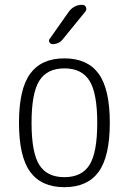

<svg xmlns="http://www.w3.org/2000/svg" viewBox="-20 -775 540 805"><path d="M355.5 -436Q323.2 -488.3 250 -488.3Q176.8 -488.3 144.5 -436Q112.3 -383.8 112.3 -259.8Q112.3 -135.7 144.5 -84Q176.8 -32.2 250 -32.2Q323.2 -32.2 355.5 -84Q387.7 -135.7 387.7 -259.8Q387.7 -383.8 355.5 -436ZM393.6 -54.7Q346.7 9.8 250 9.8Q153.3 9.8 106.4 -54.7Q59.6 -119.1 59.6 -260.3Q59.6 -401.4 106.4 -465.8Q153.3 -530.3 250 -530.3Q346.7 -530.3 393.6 -465.8Q440.4 -401.4 440.4 -260.3Q440.4 -119.1 393.6 -54.7ZM267.6 -724.6Q289.1 -754.9 325.2 -754.9Q335.9 -754.9 340.3 -745.1Q344.7 -735.4 337.9 -726.6L243.2 -610.4Q228.5 -590.8 200.2 -589.8Q192.4 -589.8 187.5 -597.7Q182.6 -605.5 188.5 -612.3Z"/></svg>

Font: Rounded Mgen+ 1mn light
Style: Regular
Weight: 200
Designer: [Source Han Sans]
Ryoko NISHIZUKA  (kana & ideographs); Paul D. Hunt (Latin, Greek & Cyrillic); Wenlong ZHANG  (bopomofo
Version: Version 1.059.20150602